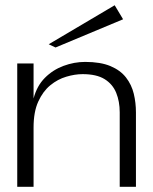

<svg xmlns="http://www.w3.org/2000/svg" viewBox="-20 -715 584 735"><path d="M305.9 -478Q364.7 -478 402.8 -462Q440.8 -446 462.3 -418.4Q483.8 -390.7 492.1 -356.2Q500.4 -321.7 500.4 -284.9V0H438.3V-284.9Q438.3 -326.7 424.8 -359.8Q411.3 -392.9 380.4 -412.1Q349.5 -431.2 296.3 -431.2Q266.9 -431.2 233.9 -421.4Q200.8 -411.7 172.6 -388.6Q144.4 -365.6 126.5 -326.2Q108.5 -286.8 108.5 -226.8V0H46V-472H108.5V-338Q121.2 -386.2 151.7 -416.9Q182.2 -447.6 223.1 -462.8Q264 -478 305.9 -478ZM192.6 -533.2 166.5 -545.6 419 -694.9 451.2 -641.2Z"/></svg>

Font: Panamera Thin
Style: Regular
Weight: 100
Designer: Bastien Sozeau
Foundry: NBR — Bastien Sozeau
Version: Version 3.003;gftools[0.9.33]